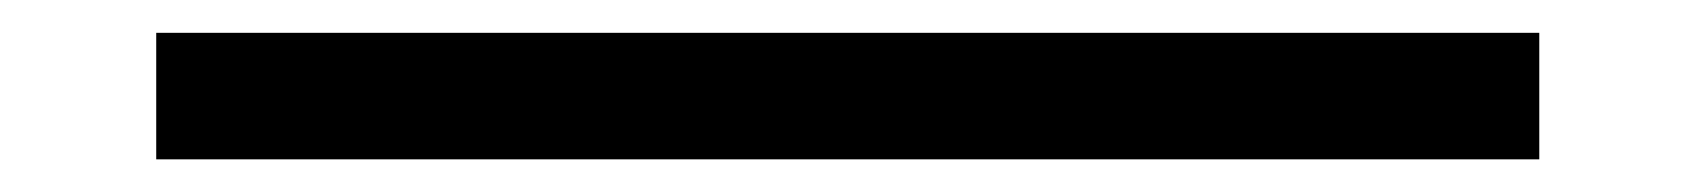

<svg xmlns="http://www.w3.org/2000/svg" viewBox="-20 -457 1039 117"><path d="M75.2 -437H918V-359.9H75.2Z"/></svg>

Font: UDEV Gothic 35
Style: Regular
Weight: 400
Version: v2.1.0; ttfautohint (v1.8.4.7-5d5b-dirty) -l 6 -r 45 -G 200 